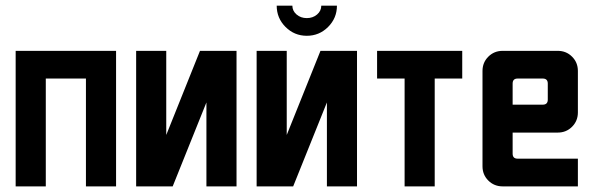

<svg xmlns="http://www.w3.org/2000/svg" viewBox="-20 -663 2111 683"><path d="M35.7 -482.1H392.9V0H285.7V-383.6H142.9V0H35.7Z M464.3 -482.1H571.4V-182.9L691.4 -482.1H821.4V0H714.3V-298.6L594.3 0H464.3Z M964.3 -642.9H1020Q1020 -624.3 1035 -611.4Q1050 -598.6 1071.4 -598.6Q1092.9 -598.6 1107.9 -611.4Q1122.9 -624.3 1122.9 -642.9H1178.6Q1178.6 -598.6 1147.1 -567.1Q1115.7 -535.7 1071.4 -535.7Q1027.1 -535.7 995.7 -567.1Q964.3 -598.6 964.3 -642.9ZM892.9 -482.1H1000V-182.9L1120 -482.1H1250V0H1142.9V-298.6L1022.9 0H892.9Z M1321.4 -482.1H1624.3V-383.6H1526.4V0H1419.3V-383.6H1321.4Z M1910.7 -383.6H1821.4Q1803.6 -383.6 1803.6 -365.7V-290.7H1910.7Q1928.6 -290.7 1928.6 -308.6V-365.7Q1928.6 -383.6 1910.7 -383.6ZM1767.9 -482.1H1964.3Q1994.3 -482.1 2015 -461.4Q2035.7 -440.7 2035.7 -410.7V-262.9Q2035.7 -232.9 2015 -212.1Q1994.3 -191.4 1964.3 -191.4H1803.6V-116.4Q1803.6 -98.6 1821.4 -98.6H2035.7V0H1767.9Q1737.9 0 1717.1 -20.7Q1696.4 -41.4 1696.4 -71.4V-410.7Q1696.4 -440.7 1717.1 -461.4Q1737.9 -482.1 1767.9 -482.1Z"/></svg>

Font: Aire Exterior
Style: Regular
Weight: 400
Width: 4
Designer: Jayvee Enaguas (HarvettFox96)
Version: 20190503.02